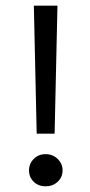

<svg xmlns="http://www.w3.org/2000/svg" viewBox="-20 -646 318 675"><path d="M109 -176 99 -626H182L172 -176ZM140.5 9Q115 9 98.5 -7Q82 -23 82 -47Q82 -70.5 98.5 -87.2Q115 -104 140.5 -104Q165.5 -104 182.8 -87.2Q200 -70.5 200 -47Q200 -23 182.8 -7Q165.5 9 140.5 9Z"/></svg>

Font: Karla
Style: Regular
Weight: 400
Designer: Jonathan Pinhorn
Version: Version 2.004;gftools[0.9.33]